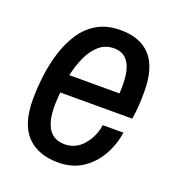

<svg xmlns="http://www.w3.org/2000/svg" viewBox="-106 -625 668 724"><g transform="rotate(20 228.0 -263.0)"><path d="M205 12Q124 12 79.5 -34.5Q35 -81 35 -179Q35 -224 41 -273.5Q47 -323 61.5 -370Q76 -417 101 -455Q126 -493 164.5 -515.5Q203 -538 258 -538Q337 -538 378.5 -492Q420 -446 420 -349Q420 -324 418.5 -296Q417 -268 412 -239H123Q122 -223 121 -209.5Q120 -196 120 -186Q120 -123 141 -92Q162 -61 205 -61Q249 -61 279 -96Q309 -131 316 -178H399Q391 -127 366.5 -84Q342 -41 301.5 -14.5Q261 12 205 12ZM133 -312H334Q335 -322 335 -331.5Q335 -341 335 -348Q335 -406 315.5 -435.5Q296 -465 258 -465Q222 -465 197 -442.5Q172 -420 156.5 -385Q141 -350 133 -312Z"/></g></svg>

Font: Archivo Narrow
Style: Italic
Weight: 400
Italic angle: -8°
Designer: Hector Gatti
Foundry: Omnibus-Type
Version: Version 3.002